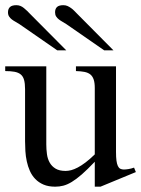

<svg xmlns="http://www.w3.org/2000/svg" viewBox="-20 -702 541 737"><path d="M365.7 14.6H343.8V-81.1Q315.4 -51.3 294.2 -32.7Q272.9 -14.2 255.6 -3.7Q238.3 6.8 223.1 10.7Q208 14.6 191.9 14.6Q166 14.6 147.2 6.6Q128.4 -1.5 115.5 -14.9Q102.5 -28.3 94.7 -45.9Q86.9 -63.5 82.8 -82.8Q78.6 -102.1 77.4 -122.1Q76.2 -142.1 76.2 -159.7V-359.9Q76.2 -381.8 72.3 -395.5Q68.4 -409.2 59.3 -416.5Q50.3 -423.8 35.6 -426.5Q21 -429.2 0 -429.2V-447.3H157.7V-147.9Q157.7 -128.9 160.2 -110.6Q162.6 -92.3 170.7 -77.9Q178.7 -63.5 193.4 -54.7Q208 -45.9 231.9 -45.9Q241.7 -45.9 253.2 -48.8Q264.6 -51.8 278.6 -59.1Q292.5 -66.4 308.6 -78.6Q324.7 -90.8 343.8 -109.4V-363.8Q343.8 -384.3 339.6 -396.7Q335.4 -409.2 326.7 -416.3Q317.9 -423.3 304.2 -426Q290.5 -428.7 271.5 -429.2V-447.3H425.3V-118.7Q425.3 -98.6 427 -85.7Q428.7 -72.8 432.4 -64.9Q436 -57.1 441.9 -54.2Q447.8 -51.3 455.6 -51.3Q462.4 -51.3 473.1 -53Q483.9 -54.7 494.6 -58.6L501.5 -41.5ZM199.7 -508.8 55.2 -608.9Q47.9 -613.8 39.8 -618.2Q31.7 -622.6 25.4 -627.4Q19 -632.3 14.9 -638.7Q10.7 -645 10.7 -654.8Q10.7 -668 18.3 -675Q25.9 -682.1 43 -682.1Q58.6 -682.1 71.8 -671.1Q85 -660.2 95.7 -648.4L234.4 -508.8ZM379.9 -508.8 235.4 -608.9Q228 -613.8 220.2 -618.2Q212.4 -622.6 206.1 -627.4Q199.7 -632.3 195.6 -638.7Q191.4 -645 191.4 -654.8Q191.4 -668 198.7 -675Q206.1 -682.1 223.1 -682.1Q231.9 -682.1 239 -679Q246.1 -675.8 252.7 -671.1Q259.3 -666.5 265.1 -660.4Q271 -654.3 276.9 -648.4L415.5 -508.8Z"/></svg>

Font: Doulos SIL
Style: Regular
Weight: 400
Designer: Walt Agee, Victor Gaultney, Peter Martin, Debbi Hosken
Foundry: SIL International
Version: Version 4.110; 2011; Maintenance release